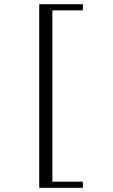

<svg xmlns="http://www.w3.org/2000/svg" viewBox="-20 -816 540 915"><path d="M167 -795.9V79.1H375V49.8H229.5V-766.6H375V-795.9Z"/></svg>

Font: BatangChe
Style: Regular
Weight: 400
Monospace: yes
Version: Version 2.21